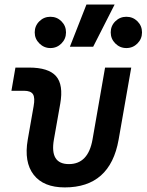

<svg xmlns="http://www.w3.org/2000/svg" viewBox="-20 -815 645 845"><path d="M265.1 9.8Q171.4 9.8 128.2 -45.9Q85 -101.6 102.1 -200.2L127.9 -347.2Q134.8 -384.8 125.2 -400.1Q115.7 -415.5 85.4 -415.5H30.3L47.9 -517.6H107.4Q193.8 -517.6 226.8 -479.7Q259.8 -441.9 245.1 -358.4L217.3 -201.2Q198.2 -92.8 283.2 -92.8Q368.2 -92.8 387.2 -201.2L442.4 -517.6H557.6L502 -200.2Q464.8 9.8 265.1 9.8ZM287.6 -609.4 360.4 -794.9H484.4L390.1 -609.4ZM201.7 -603.5Q173.8 -603.5 153.3 -623.8Q132.8 -644 132.8 -672.4Q132.8 -701.2 153.1 -721.2Q173.3 -741.2 201.7 -741.2Q230.5 -741.2 250.5 -721.2Q270.5 -701.2 270.5 -672.4Q270.5 -644 250.5 -623.8Q230.5 -603.5 201.7 -603.5ZM536.1 -603.5Q507.8 -603.5 487.5 -623.8Q467.3 -644 467.3 -672.4Q467.3 -701.2 487.5 -721.2Q507.8 -741.2 536.1 -741.2Q564.9 -741.2 585 -721.2Q605 -701.2 605 -672.4Q605 -644 585 -623.8Q564.9 -603.5 536.1 -603.5Z"/></svg>

Font: Cascadia Mono Medium
Style: Italic
Weight: 500
Italic angle: -10°
Monospace: yes
Designer: Aaron Bell
Foundry: Saja Typeworks
Version: Version 2407.024